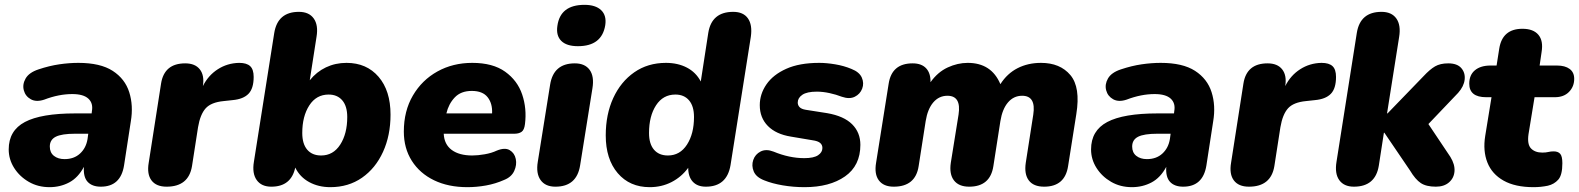

<svg xmlns="http://www.w3.org/2000/svg" viewBox="-20 -763 6530 794"><path d="M185 11Q137 11 99 -11Q61 -33 38.5 -68.5Q16 -104 16 -145Q16 -223 83 -258.5Q150 -294 291 -294H359L360 -303Q366 -336 345.5 -355Q325 -374 279 -374Q223 -374 163 -351Q130 -340 107.5 -352.5Q85 -365 78.5 -389.5Q72 -414 86 -438.5Q100 -463 139 -476Q184 -491 225 -497Q266 -503 304 -503Q395 -503 446 -470Q497 -437 514.5 -381.5Q532 -326 521 -261L493 -79Q479 9 397 9Q361 9 342.5 -11Q324 -31 327 -73Q303 -28 266 -8.5Q229 11 185 11ZM247 -105Q286 -105 311 -128Q336 -151 342 -188L345 -210H291Q235 -210 210.5 -197.5Q186 -185 186 -157Q186 -132 203 -118.5Q220 -105 247 -105Z M669 9Q626 9 606.5 -17Q587 -43 595 -90L646 -417Q659 -501 746 -501Q787 -501 806.5 -476Q826 -451 819 -407Q841 -451 880.5 -476.5Q920 -502 969 -503Q1000 -503 1014.5 -489.5Q1029 -476 1029 -445Q1029 -397 1007.5 -375Q986 -353 942 -349L905 -345Q853 -340 830.5 -315Q808 -290 799 -237L774 -76Q760 9 669 9Z M1346 11Q1297 11 1258.5 -10Q1220 -31 1201 -70Q1184 9 1102 9Q1061 9 1041.5 -18.5Q1022 -46 1030 -94L1114 -626Q1128 -714 1216 -714Q1258 -714 1277.5 -686.5Q1297 -659 1289 -611L1261 -431Q1289 -466 1328 -484.5Q1367 -503 1413 -503Q1496 -503 1545.5 -445.5Q1595 -388 1595 -289Q1595 -203 1564 -135Q1533 -67 1477 -28Q1421 11 1346 11ZM1308 -120Q1358 -120 1387 -165Q1416 -210 1416 -279Q1416 -324 1395.5 -348Q1375 -372 1339 -372Q1288 -372 1259 -327Q1230 -282 1230 -213Q1230 -168 1250.5 -144Q1271 -120 1308 -120Z M1913 11Q1834 11 1775 -17.5Q1716 -46 1683 -98Q1650 -150 1650 -219Q1650 -304 1687.5 -368Q1725 -432 1789 -467.5Q1853 -503 1933 -503Q2018 -503 2069 -466.5Q2120 -430 2139.5 -372Q2159 -314 2151 -250Q2148 -225 2136.5 -217.5Q2125 -210 2108 -210H1815Q1817 -166 1848 -143Q1879 -120 1933 -120Q1956 -120 1984.5 -125Q2013 -130 2034 -140Q2068 -154 2088 -142Q2108 -130 2113 -105.5Q2118 -81 2106.5 -56Q2095 -31 2065 -19Q2029 -3 1990 4Q1951 11 1913 11ZM1931 -387Q1886 -387 1860.5 -360Q1835 -333 1826 -294H2015Q2017 -335 1996.5 -361Q1976 -387 1931 -387Z M2370 -572Q2323 -572 2301 -594Q2279 -616 2285 -656Q2297 -743 2397 -743Q2443 -743 2466 -721Q2489 -699 2483 -659Q2469 -572 2370 -572ZM2277 9Q2235 9 2215.5 -18.5Q2196 -46 2204 -94L2255 -413Q2269 -501 2357 -501Q2399 -501 2418.5 -474Q2438 -447 2430 -398L2379 -79Q2365 9 2277 9Z M2667 11Q2584 11 2534.5 -47Q2485 -105 2485 -203Q2485 -290 2516 -357.5Q2547 -425 2603 -464Q2659 -503 2734 -503Q2783 -503 2820.5 -483.5Q2858 -464 2878 -426L2909 -627Q2923 -714 3012 -714Q3054 -714 3073 -687Q3092 -660 3085 -611L3001 -80Q2986 9 2899 9Q2864 9 2845 -11.5Q2826 -32 2826 -69Q2798 -31 2757 -10Q2716 11 2667 11ZM2742 -120Q2792 -120 2821 -165Q2850 -210 2850 -279Q2850 -324 2829.5 -348Q2809 -372 2773 -372Q2722 -372 2693 -327.5Q2664 -283 2664 -213Q2664 -168 2684.5 -144Q2705 -120 2742 -120Z M3307 11Q3261 11 3217 3.5Q3173 -4 3141 -17Q3107 -30 3097 -54Q3087 -78 3095 -101.5Q3103 -125 3125.5 -136.5Q3148 -148 3179 -136Q3244 -109 3306 -109Q3345 -109 3363 -121Q3381 -133 3381 -151Q3381 -164 3371.5 -172Q3362 -180 3340 -183L3251 -198Q3189 -208 3155.5 -242Q3122 -276 3122 -328Q3122 -374 3149.5 -414Q3177 -454 3231.5 -478.5Q3286 -503 3368 -503Q3398 -503 3434 -497Q3470 -491 3501 -478Q3534 -465 3544 -442Q3554 -419 3545.5 -396.5Q3537 -374 3515 -363Q3493 -352 3461 -363Q3438 -372 3410.5 -378Q3383 -384 3358 -384Q3317 -384 3298 -371Q3279 -358 3279 -339Q3279 -328 3286.5 -320Q3294 -312 3312 -309L3401 -295Q3470 -283 3504 -249Q3538 -215 3538 -164Q3538 -78 3474.5 -33.5Q3411 11 3307 11Z M3676 9Q3634 9 3614.5 -17Q3595 -43 3603 -90L3655 -417Q3668 -501 3754 -501Q3791 -501 3810 -480.5Q3829 -460 3828 -423Q3858 -465 3899 -484Q3940 -503 3982 -503Q4080 -503 4117 -415Q4145 -459 4188 -481Q4231 -503 4285 -503Q4364 -503 4406.5 -452.5Q4449 -402 4431 -291L4397 -76Q4384 9 4298 9Q4254 9 4234.5 -17Q4215 -43 4222 -90L4253 -289Q4265 -367 4207 -367Q4172 -367 4148.5 -339.5Q4125 -312 4117 -262L4088 -76Q4075 9 3988 9Q3945 9 3925 -17Q3905 -43 3912 -90L3944 -289Q3956 -367 3898 -367Q3863 -367 3839.5 -339.5Q3816 -312 3808 -262L3779 -76Q3766 9 3676 9Z M4661 11Q4613 11 4575 -11Q4537 -33 4514.5 -68.5Q4492 -104 4492 -145Q4492 -223 4559 -258.5Q4626 -294 4767 -294H4835L4836 -303Q4842 -336 4821.5 -355Q4801 -374 4755 -374Q4699 -374 4639 -351Q4606 -340 4583.5 -352.5Q4561 -365 4554.5 -389.5Q4548 -414 4562 -438.5Q4576 -463 4615 -476Q4660 -491 4701 -497Q4742 -503 4780 -503Q4871 -503 4922 -470Q4973 -437 4990.5 -381.5Q5008 -326 4997 -261L4969 -79Q4955 9 4873 9Q4837 9 4818.5 -11Q4800 -31 4803 -73Q4779 -28 4742 -8.5Q4705 11 4661 11ZM4723 -105Q4762 -105 4787 -128Q4812 -151 4818 -188L4821 -210H4767Q4711 -210 4686.5 -197.5Q4662 -185 4662 -157Q4662 -132 4679 -118.5Q4696 -105 4723 -105Z M5145 9Q5102 9 5082.5 -17Q5063 -43 5071 -90L5122 -417Q5135 -501 5222 -501Q5263 -501 5282.5 -476Q5302 -451 5295 -407Q5317 -451 5356.5 -476.5Q5396 -502 5445 -503Q5476 -503 5490.5 -489.5Q5505 -476 5505 -445Q5505 -397 5483.5 -375Q5462 -353 5418 -349L5381 -345Q5329 -340 5306.5 -315Q5284 -290 5275 -237L5250 -76Q5236 9 5145 9Z M5579 9Q5538 9 5518.5 -18Q5499 -45 5507 -94L5591 -627Q5605 -714 5693 -714Q5735 -714 5754.5 -686.5Q5774 -659 5766 -610L5716 -294H5718L5867 -448Q5893 -476 5914.5 -488.5Q5936 -501 5969 -501Q6006 -501 6023 -481.5Q6040 -462 6037 -434Q6034 -406 6010 -379L5887 -250L5978 -114Q5997 -83 5995 -55Q5993 -27 5972.5 -9Q5952 9 5918 9Q5878 9 5855.5 -6Q5833 -21 5811 -58L5705 -214H5703L5682 -78Q5668 9 5579 9Z M6322 11Q6246 11 6198 -16Q6150 -43 6131 -91Q6112 -139 6122 -201L6148 -361H6126Q6056 -361 6056 -417Q6056 -453 6079.5 -472.5Q6103 -492 6144 -492H6169L6180 -562Q6193 -644 6276 -644Q6321 -644 6342 -619Q6363 -594 6355 -547L6347 -492H6419Q6452 -492 6471 -478Q6490 -464 6490 -437Q6490 -405 6468.5 -383Q6447 -361 6410 -361H6326L6301 -208Q6295 -166 6311.5 -149Q6328 -132 6358 -132Q6373 -132 6383 -134.5Q6393 -137 6405 -137Q6423 -137 6432 -127Q6441 -117 6441 -88Q6441 -39 6424 -20Q6407 -1 6381 5Q6352 11 6322 11Z"/></svg>

Font: Nunito Black
Style: Italic
Weight: 900
Italic angle: -9°
Designer: Vernon Adams
Foundry: Vernon Adams
Version: Version 3.601; ttfautohint (v1.8.2.53-6de2)